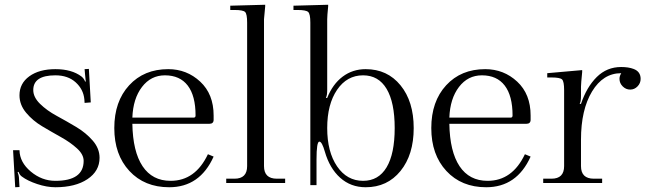

<svg xmlns="http://www.w3.org/2000/svg" viewBox="-20 -770 2733 808"><path d="M399 -106Q399 -50 348 -16Q297 18 213 18Q177 18 136.5 4.5Q96 -9 72 -27Q63 -33 58 -47L54 -45Q60 -31 60 -17L62 17L44 18L35 -138H62Q63 -87 109.5 -48Q156 -9 213 -9Q332 -9 332 -93Q332 -120 304 -145.5Q276 -171 236.5 -193Q197 -215 157.5 -238.5Q118 -262 90 -295.5Q62 -329 62 -369Q62 -419 103.5 -449Q145 -479 213 -479Q282 -479 323 -448Q334 -439 338 -427H341Q338 -451 338 -456L336 -479L354 -480L362 -339L336 -337L335 -352Q331 -394 298.5 -423.5Q266 -453 213 -453Q120 -453 120 -391Q120 -361 148.5 -333Q177 -305 218.5 -282.5Q260 -260 301 -235.5Q342 -211 370.5 -178Q399 -145 399 -106Z M537 -275H795Q803 -275 803 -284Q803 -367 770 -410Q737 -453 674 -453Q615 -453 577.5 -404Q540 -355 537 -275ZM879 -266Q879 -249 861 -249H537Q539 -132 580 -70.5Q621 -9 698 -9Q802 -9 855 -121L879 -111Q821 18 692 18Q588 18 524.5 -50.5Q461 -119 461 -231Q461 -343 523.5 -411Q586 -479 688 -479Q766 -479 822.5 -426.5Q879 -374 879 -284Z M932 0V-18H967Q1020 -18 1020 -71V-675Q1020 -711 1011.5 -719.5Q1003 -728 967 -728H949V-746L1096 -750V-743Q1091 -693 1091 -689V-71Q1091 -18 1145 -18H1180V0Z M1286 9V-71V-675Q1286 -711 1277 -719.5Q1268 -728 1232 -728H1215V-746L1361 -750V-743Q1357 -703 1357 -689V-392Q1357 -368 1352 -360V-358H1357Q1380 -416 1422 -447.5Q1464 -479 1519 -479Q1610 -479 1665.5 -411Q1721 -343 1721 -231Q1721 -119 1665.5 -50.5Q1610 18 1519 18Q1456 18 1411.5 -22Q1367 -62 1347 -132Q1335 -174 1324 -174Q1312 -174 1312 -99V9ZM1508 -9Q1573 -9 1607 -66Q1641 -123 1641 -231Q1641 -339 1607 -396Q1573 -453 1508 -453Q1440 -453 1398.5 -392Q1357 -331 1357 -231Q1357 -131 1398.5 -70Q1440 -9 1508 -9Z M1871 -275H2129Q2137 -275 2137 -284Q2137 -367 2104 -410Q2071 -453 2008 -453Q1949 -453 1911.5 -404Q1874 -355 1871 -275ZM2213 -266Q2213 -249 2195 -249H1871Q1873 -132 1914 -70.5Q1955 -9 2032 -9Q2136 -9 2189 -121L2213 -111Q2155 18 2026 18Q1922 18 1858.5 -50.5Q1795 -119 1795 -231Q1795 -343 1857.5 -411Q1920 -479 2022 -479Q2100 -479 2156.5 -426.5Q2213 -374 2213 -284Z M2425 -333Q2449 -404 2491.5 -446Q2534 -488 2594 -488Q2625 -488 2646 -480Q2676 -469 2676 -438Q2676 -420 2663 -406.5Q2650 -393 2632 -393Q2614 -393 2600.5 -406.5Q2587 -420 2587 -438Q2587 -450 2594 -461V-462Q2518 -462 2471.5 -385Q2425 -308 2425 -182V-71Q2425 -18 2479 -18H2514V0H2266V-18H2301Q2354 -18 2354 -71V-391Q2354 -427 2345.5 -435.5Q2337 -444 2301 -444H2283V-462L2430 -475V-467Q2425 -417 2425 -405V-367Q2425 -342 2420 -335V-333Z"/></svg>

Font: Foglihten068fMac
Style: Regular
Weight: 500
Designer: gluk (gluksza@wp.pl)
Foundry: gluk (gluksza@wp.pl)
Version: Version 0.68